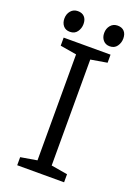

<svg xmlns="http://www.w3.org/2000/svg" viewBox="-150 -853 659 916"><g transform="rotate(20 179.5 -395.0)"><path d="M60 0V-41L143 -55V-593L60 -607V-648H298V-607L215 -593V-55L298 -41V0ZM280 -684Q259 -684 246.5 -698.5Q234 -713 234 -735Q234 -758 247.5 -774Q261 -790 283 -790Q305 -790 317 -777Q329 -764 329 -741Q329 -719 316.5 -701.5Q304 -684 280 -684ZM78 -684Q56 -684 44 -698.5Q32 -713 32 -735Q32 -758 45.5 -774Q59 -790 81 -790Q103 -790 115 -777Q127 -764 127 -741Q127 -719 114.5 -701.5Q102 -684 78 -684Z"/></g></svg>

Font: Faustina Light
Style: Regular
Weight: 300
Designer: Alfonso Garcia
Foundry: http://www.omnibus-type.com
Version: Version 1.200